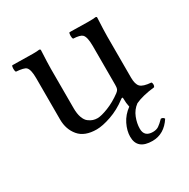

<svg xmlns="http://www.w3.org/2000/svg" viewBox="-155 -624 950 965"><g transform="rotate(-30 320.0 -141.0)"><path d="M570.8 134.8Q528.8 199.7 460.9 200.2Q373 200.2 373 126Q373 91.8 391.1 54.9Q409.2 18.1 444.8 -7.8Q439.5 -30.8 439.5 -59.1Q439.5 -69.3 427.7 -60.1Q381.3 -24.9 331.1 -7.6Q280.8 9.8 246.6 9.8Q177.2 9.8 144.3 -29.3Q111.3 -68.4 111.3 -126V-365.2Q111.3 -416 96.2 -430.7Q85 -441.4 39.6 -444.8Q35.2 -449.2 35.2 -463.4Q35.2 -477.5 39.6 -481.9Q113.8 -480 157.7 -480Q184.6 -480 194.3 -481.9Q202.1 -481.9 202.6 -476.1Q198.7 -398.9 198.7 -369.1V-140.1Q198.7 -108.9 206.5 -86.9Q214.4 -64.9 227.5 -54.9Q240.7 -44.9 252.9 -41Q265.1 -37.1 278.3 -37.1Q300.3 -37.1 341.3 -53.2Q382.3 -69.3 422.4 -99.1Q432.6 -106.9 435.5 -114.5Q438.5 -122.1 438.5 -138.2V-363.8Q438.5 -416.5 422.9 -431.6Q411.1 -442.9 371.6 -444.8Q367.2 -449.2 367.2 -463.4Q367.2 -477.5 371.6 -481.9Q445.8 -480 478.8 -480Q511.7 -480 521.5 -481.9Q529.3 -481.9 529.3 -476.1Q525.4 -398.9 525.4 -369.1V-129.9Q525.4 -91.3 540.3 -75.9Q555.2 -60.5 601.6 -57.1Q606 -52.7 606 -43.7Q606 -34.7 601.6 -29.8Q529.8 -21.5 488.8 -2Q460.9 18.6 448 51.3Q435.1 84 435.1 115.2Q435.1 162.1 484.9 162.1Q504.9 162.1 518.6 153.1Q532.2 144 551.8 124Q564.9 123.5 570.8 134.8Z"/></g></svg>

Font: Linux Libertine Mono
Style: Mono
Weight: 400
Designer: Philipp H. Poll
Foundry: Philipp H. Poll
Version: Version 5.1.7 ; ttfautohint (v0.9)